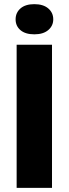

<svg xmlns="http://www.w3.org/2000/svg" viewBox="-20 -903 330 923"><path d="M60 -688H230V0H60ZM236 -810Q236 -779 212 -758.5Q188 -738 145 -738Q102 -738 78.5 -758Q55 -778 55 -810Q55 -842 78.5 -862.5Q102 -883 145 -883Q188 -883 212 -862.5Q236 -842 236 -810Z"/></svg>

Font: Roundo
Style: Bold
Weight: 700
Designer: Namrata Goyal (Gurmukhi), Shiva Nallaperumal (Latin)
Foundry: Indian Type Foundry
Version: Version 1.000;PS 1.0;hotconv 1.0.88;makeotf.lib2.5.647800